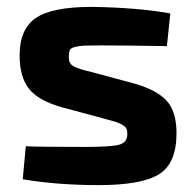

<svg xmlns="http://www.w3.org/2000/svg" viewBox="-20 -527 567 558"><path d="M280 -183 157 -216Q89 -236 63 -270.5Q37 -305 37 -366Q37 -443 84.5 -475Q132 -507 247 -507Q380 -505 475 -488L465 -393Q339 -395 275 -395Q240 -395 226.5 -394.5Q213 -394 199.5 -391Q186 -388 183 -381.5Q180 -375 180 -362Q180 -357 180.5 -353Q181 -349 183 -345.5Q185 -342 186.5 -340Q188 -338 192 -335.5Q196 -333 198.5 -332Q201 -331 207.5 -328.5Q214 -326 217.5 -325Q221 -324 230.5 -321.5Q240 -319 245 -318L371 -284Q437 -265 465 -233.5Q493 -202 493 -140Q493 -52 442 -20.5Q391 11 267 11Q147 11 46 -6L55 -102Q91 -100 226 -100Q303 -100 326.5 -106.5Q350 -113 350 -137Q350 -142 349.5 -146Q349 -150 347 -153.5Q345 -157 343 -159Q341 -161 336.5 -163.5Q332 -166 329.5 -167.5Q327 -169 320 -171.5Q313 -174 309 -175Q305 -176 295.5 -178.5Q286 -181 280 -183Z"/></svg>

Font: Exo 2.0
Style: Bold
Weight: 700
Designer: Natanael Gama
Version: Version 1.001;PS 001.001;hotconv 1.0.70;makeotf.lib2.5.58329